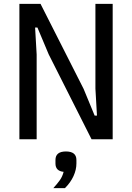

<svg xmlns="http://www.w3.org/2000/svg" viewBox="-20 -718 681 990"><path d="M231 -438 173 -576H161L169 -437V0H80V-698H189L411 -260L468 -122H480L472 -261V-698H561V0H452ZM320 63Q374 63 374 107V125Q374 157 359 190Q344 223 315 252H255Q276 229 289 210.5Q302 192 308 168Q266 164 266 125V107Q266 63 320 63Z"/></svg>

Font: IBM Plex Sans Condensed Text
Style: Regular
Weight: 450
Width: 3
Designer: Mike Abbink, Paul van der Laan, Pieter van Rosmalen
Foundry: Bold Monday
Version: Version 1.1